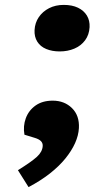

<svg xmlns="http://www.w3.org/2000/svg" viewBox="-20 -584 432 784"><path d="M121.1 -461Q122.7 -491 138.4 -514Q154.1 -537 180.3 -550.5Q206.5 -564 240.5 -564Q274.5 -564 298.4 -552.5Q322.3 -541 334.8 -520.5Q347.2 -500 345.8 -473Q344.1 -442 327.5 -419.5Q310.8 -397 283.7 -385.5Q256.6 -374 223.6 -374Q192.6 -374 168.6 -384Q144.6 -394 132.2 -414Q119.7 -434 121.1 -461ZM96.6 180 53.2 111Q108 77 130.5 56.5Q153.1 36 154.4 12Q155 0 146.9 -8Q138.8 -16 122.1 -21L79.8 -34Q73.6 -69 85.3 -101Q97 -133 125 -153Q153.1 -173 195.1 -173Q243.1 -173 274 -142.5Q304.9 -112 302.2 -61Q300.6 -31 286.5 0.5Q272.3 32 246.7 63.5Q221 95 183.5 124.5Q145.9 154 96.6 180Z"/></svg>

Font: Literata ExtraBold
Style: Italic
Weight: 800
Italic angle: -2°
Designer: Latin by Veronika Burian and Jose Scaglione. Greek by Irene Vlachou. Cyrillic by Vera Evstafieva
Foundry: TypeTogether
Version: Version 3.002